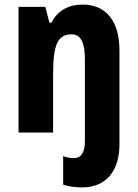

<svg xmlns="http://www.w3.org/2000/svg" viewBox="-20 -579 601 839"><path d="M338 240C455 240 502 154 502 53V-358C502 -489 442 -559 341 -559C281 -559 232 -534 205 -480H196L178 -549H61V0H212V-256C212 -389 235 -429 293 -429C334 -429 351 -392 351 -319V37C351 90 333 112 303 112C287 112 272 109 256 103V228C280 236 311 240 338 240Z"/></svg>

Font: Noto Sans Gurmukhi Condensed ExtraBold
Style: Regular
Weight: 800
Width: 3
Designer: Jelle Bosma - Monotype Design Team
Foundry: Monotype Imaging Inc.
Version: Version 2.004